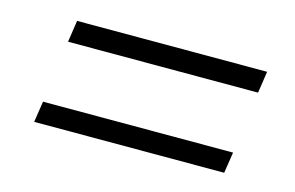

<svg xmlns="http://www.w3.org/2000/svg" viewBox="-47 -531 686 447"><g transform="rotate(15 296.0 -307.5)"><path d="M550.8 -434.1 543 -381.8H85L92.8 -434.1ZM57.1 -181.2 64.9 -231.9H522.9L515.1 -181.2Z"/></g></svg>

Font: Human Sans Light
Style: Italic
Weight: 300
Italic angle: -8°
Designer: Tim Radville
Foundry: Continuum
Version: Version 1.000;FEAKit 1.0